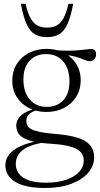

<svg xmlns="http://www.w3.org/2000/svg" viewBox="-20 -700 510 980"><path d="M210 259.5Q159.5 259.5 121.2 251.5Q83 243.5 57.8 228.2Q32.5 213 20 191.5Q7.5 170 7.5 142.5Q7.5 120 19 100Q30.5 80 54 63.5Q77.5 47 113.2 35Q149 23 198 16L227.5 11.5L217 25.5Q159 33 124.5 49.2Q90 65.5 75.2 87.8Q60.5 110 60.5 136Q60.5 165 76.8 186.8Q93 208.5 127 220.5Q161 232.5 214.5 232.5Q274 232.5 317.2 217.8Q360.5 203 384 177.2Q407.5 151.5 407.5 119.5Q407.5 100.5 399 86Q390.5 71.5 370.5 60.5Q350.5 49.5 316.5 42.8Q282.5 36 232 33Q180.5 30 147.5 21.8Q114.5 13.5 96 1.5Q77.5 -10.5 70.2 -26Q63 -41.5 63 -58.5Q63 -89.5 90 -113Q117 -136.5 170 -146.5L179 -139.5Q145 -133 129.8 -118.2Q114.5 -103.5 114.5 -83Q114.5 -70 119.5 -59.5Q124.5 -49 139.8 -40.8Q155 -32.5 185.2 -26.2Q215.5 -20 266.5 -16Q319 -11.5 356 -2.5Q393 6.5 416 21Q439 35.5 449.8 56Q460.5 76.5 460.5 103.5Q460.5 146 430.2 181.5Q400 217 343.8 238.2Q287.5 259.5 210 259.5ZM217 -128.5Q166.5 -128.5 127 -149Q87.5 -169.5 65 -205.5Q42.5 -241.5 42.5 -287.5Q42.5 -335.5 65 -372.2Q87.5 -409 127.2 -429.8Q167 -450.5 217.5 -450.5Q255.5 -450.5 287.2 -438.8Q319 -427 342.5 -405.5Q366 -384 379 -355Q392 -326 392 -291Q392 -243.5 369.5 -206.8Q347 -170 307.2 -149.2Q267.5 -128.5 217 -128.5ZM219 -154.5Q270.5 -154.5 302.5 -187.5Q334.5 -220.5 334.5 -285Q334.5 -349 302.5 -386.5Q270.5 -424 215.5 -424Q164.5 -424 132 -391Q99.5 -358 99.5 -293.5Q99.5 -229.5 132 -192Q164.5 -154.5 219 -154.5ZM282 -421.5 261.5 -444Q299 -441 327.8 -441.2Q356.5 -441.5 378 -443.2Q399.5 -445 416.2 -447.2Q433 -449.5 446.5 -449.5Q458 -449.5 464.2 -443Q470.5 -436.5 470.5 -423.5Q470.5 -408.5 461.8 -398Q453 -387.5 440 -387.5Q429 -387.5 417 -392.2Q405 -397 388 -403.5Q371 -410 345.2 -415.2Q319.5 -420.5 282 -421.5ZM220 -559Q249 -559 269.5 -570.2Q290 -581.5 304.5 -608Q319 -634.5 329.5 -680.5H353.5Q341 -613.5 324 -576.5Q307 -539.5 282 -525Q257 -510.5 220 -510.5Q183 -510.5 158 -525Q133 -539.5 116 -576.5Q99 -613.5 86.5 -680.5H110.5Q121 -634.5 135.5 -608Q150 -581.5 170.8 -570.2Q191.5 -559 220 -559Z"/></svg>

Font: Newsreader 16pt 16pt Light
Style: Regular
Weight: 300
Version: Version 1.003